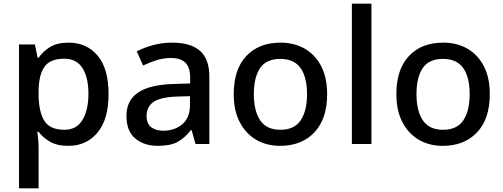

<svg xmlns="http://www.w3.org/2000/svg" viewBox="-20 -780 2724 1040"><path d="M352 -549Q449 -549 508.5 -479Q568 -409 568 -270Q568 -133 508 -61.5Q448 10 351 10Q289 10 250.5 -12.5Q212 -35 189 -66H182Q185 -48 187 -23.5Q189 1 189 20V240H83V-539H169L184 -467H189Q212 -501 250.5 -525Q289 -549 352 -549ZM327 -462Q252 -462 221 -418.5Q190 -375 189 -287V-271Q189 -178 219 -127.5Q249 -77 329 -77Q395 -77 427 -131Q459 -185 459 -272Q459 -360 427 -411Q395 -462 327 -462Z M912 -549Q1013 -549 1063.5 -504.5Q1114 -460 1114 -365V0H1039L1018 -75H1014Q979 -31 940.5 -10.5Q902 10 834 10Q761 10 713 -29.5Q665 -69 665 -153Q665 -235 727 -278Q789 -321 918 -325L1010 -328V-358Q1010 -417 983 -441.5Q956 -466 907 -466Q866 -466 828 -454Q790 -442 755 -425L721 -502Q759 -522 808.5 -535.5Q858 -549 912 -549ZM937 -257Q845 -253 809.5 -226.5Q774 -200 774 -152Q774 -110 799 -91Q824 -72 864 -72Q926 -72 967.5 -107Q1009 -142 1009 -212V-259Z M1752 -270Q1752 -136 1683 -63Q1614 10 1497 10Q1424 10 1367.5 -23Q1311 -56 1278.5 -118.5Q1246 -181 1246 -270Q1246 -404 1314 -476.5Q1382 -549 1500 -549Q1574 -549 1630.5 -516.5Q1687 -484 1719.5 -422Q1752 -360 1752 -270ZM1355 -270Q1355 -179 1389.5 -128Q1424 -77 1499 -77Q1574 -77 1608.5 -128Q1643 -179 1643 -270Q1643 -362 1608 -411.5Q1573 -461 1498 -461Q1423 -461 1389 -411.5Q1355 -362 1355 -270Z M1992 0H1886V-760H1992Z M2633 -270Q2633 -136 2564 -63Q2495 10 2378 10Q2305 10 2248.5 -23Q2192 -56 2159.5 -118.5Q2127 -181 2127 -270Q2127 -404 2195 -476.5Q2263 -549 2381 -549Q2455 -549 2511.5 -516.5Q2568 -484 2600.5 -422Q2633 -360 2633 -270ZM2236 -270Q2236 -179 2270.5 -128Q2305 -77 2380 -77Q2455 -77 2489.5 -128Q2524 -179 2524 -270Q2524 -362 2489 -411.5Q2454 -461 2379 -461Q2304 -461 2270 -411.5Q2236 -362 2236 -270Z"/></svg>

Font: Noto Sans Ol Chiki Medium
Style: Regular
Weight: 500
Designer: Monotype Design Team, Lewis McGuffie
Foundry: Monotype Imaging Inc.
Version: Version 2.003; ttfautohint (v1.8.4.7-5d5b)